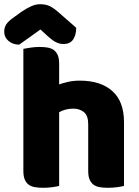

<svg xmlns="http://www.w3.org/2000/svg" viewBox="-57 -884 662 912"><path d="M532 -1Q522 2 500.5 5Q479 8 456 8Q434 8 416.5 5Q399 2 387 -7Q375 -16 368.5 -31.5Q362 -47 362 -72V-294Q362 -335 341.5 -351.5Q321 -368 291 -368Q271 -368 253 -363Q235 -358 224 -351V-1Q214 2 192.5 5Q171 8 148 8Q126 8 108.5 5Q91 2 79 -7Q67 -16 60.5 -31.5Q54 -47 54 -72V-652Q65 -654 86.5 -657.5Q108 -661 130 -661Q152 -661 169.5 -658Q187 -655 199 -646Q211 -637 217.5 -621.5Q224 -606 224 -581V-483Q237 -488 263.5 -494.5Q290 -501 322 -501Q421 -501 476.5 -451.5Q532 -402 532 -304ZM135 -744Q104 -721 80 -704.5Q56 -688 34 -672Q4 -672 -16.5 -689.5Q-37 -707 -37 -733Q-37 -753 -27.5 -768Q-18 -783 9 -802L45 -828Q70 -845 91.5 -854.5Q113 -864 133 -864Q160 -864 179 -855Q198 -846 224 -823L305 -752Q305 -718 290.5 -696.5Q276 -675 245 -675Q235 -675 226.5 -677Q218 -679 208 -684Q198 -689 186 -698.5Q174 -708 158 -723Z"/></svg>

Font: Baloo Da
Style: Regular
Weight: 400
Designer: Noopur Datye and Ek Type
Foundry: Ek Type
Version: Version 1.443;PS 1.000;hotconv 16.6.51;makeotf.lib2.5.65220;